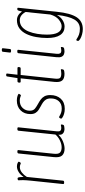

<svg xmlns="http://www.w3.org/2000/svg" viewBox="584 -1324 951 2160"><g transform="rotate(-90 1060.0 -243.5)"><path d="M85 2Q69 2 70 -10L108 -373Q111 -402 112.5 -425.5Q114 -449 114 -461Q114 -482 113 -494Q112 -506 112 -509Q112 -517 119 -519.5Q126 -522 133 -522Q141 -522 145 -510.5Q149 -499 150 -453Q172 -488 204 -508.5Q236 -529 267 -529Q288 -529 305 -522Q322 -515 321 -507Q320 -501 314.5 -493.5Q309 -486 305 -486Q298 -486 288.5 -491Q279 -496 258 -496Q228 -496 198.5 -472.5Q169 -449 150 -417L108 -10Q107 2 89 2Z M468 7Q418 7 392 -20Q366 -47 373 -114L414 -512Q416 -524 433 -524H437Q454 -524 452 -512L411 -116Q405 -61 425 -43.5Q445 -26 483 -26Q520 -26 560.5 -45.5Q601 -65 627 -96L670 -512Q672 -524 688 -524H692Q710 -524 708 -512L663 -80Q660 -51 670 -40.5Q680 -30 701 -30Q715 -30 722.5 -32.5Q730 -35 735 -35Q740 -35 740 -28Q740 -21 738 -13.5Q736 -6 733 -3Q729 1 715 3.5Q701 6 690 6Q678 6 661.5 1.5Q645 -3 633.5 -17.5Q622 -32 625 -63Q594 -29 549.5 -11Q505 7 468 7Z M917 9Q884 9 858.5 1Q833 -7 819 -17Q805 -27 805 -33Q806 -38 812 -46.5Q818 -55 822 -55Q827 -55 839 -47.5Q851 -40 871 -32.5Q891 -25 920 -25Q973 -25 1003 -59Q1033 -93 1033 -148Q1033 -182 1020.5 -202Q1008 -222 988.5 -235.5Q969 -249 947 -260Q925 -272 904 -285.5Q883 -299 870 -321Q857 -343 857 -377Q857 -446 899 -488Q941 -530 1011 -530Q1039 -530 1062.5 -522Q1086 -514 1085 -506Q1084 -501 1077.5 -492.5Q1071 -484 1067 -484Q1063 -484 1048.5 -490.5Q1034 -497 1008 -497Q956 -497 925.5 -464.5Q895 -432 895 -385Q895 -345 919 -326Q943 -307 973 -291Q997 -278 1019.5 -262Q1042 -246 1056.5 -220.5Q1071 -195 1071 -154Q1071 -81 1030 -36Q989 9 917 9Z M1311 6Q1256 6 1234.5 -20.5Q1213 -47 1219 -106L1259 -487H1223Q1210 -487 1211 -501L1212 -509Q1213 -523 1228 -523H1262L1280 -638Q1281 -650 1296 -650H1299Q1315 -650 1313 -638L1300 -523H1374Q1387 -523 1386 -509L1385 -501Q1384 -487 1369 -487H1297L1256 -102Q1251 -56 1264.5 -43Q1278 -30 1314 -30Q1333 -30 1342.5 -32.5Q1352 -35 1357 -35Q1362 -35 1362 -28Q1362 -21 1360 -13.5Q1358 -6 1355 -3Q1351 1 1336.5 3.5Q1322 6 1311 6Z M1562 6Q1546 6 1529 -0.5Q1512 -7 1502.5 -26.5Q1493 -46 1497 -84L1542 -513Q1544 -525 1561 -525H1565Q1582 -525 1580 -513L1535 -80Q1533 -55 1540.5 -42.5Q1548 -30 1573 -30Q1587 -30 1594.5 -32.5Q1602 -35 1607 -35Q1612 -35 1612 -28Q1612 -21 1610 -13.5Q1608 -6 1605 -3Q1601 1 1587 3.5Q1573 6 1562 6ZM1568 -595Q1548 -595 1549 -607L1558 -687Q1558 -699 1579 -699Q1600 -699 1598 -687L1589 -607Q1589 -595 1568 -595Z M1813 212Q1783 212 1752.5 203.5Q1722 195 1701 182Q1680 169 1680 158Q1680 152 1683 145.5Q1686 139 1692 139Q1697 139 1711.5 149Q1726 159 1752 169Q1778 179 1817 179Q1884 179 1920.5 117.5Q1957 56 1973 -80Q1951 -40 1915.5 -16.5Q1880 7 1842 7Q1779 7 1746 -43Q1713 -93 1713 -189Q1713 -253 1724 -314Q1735 -375 1758.5 -423.5Q1782 -472 1820.5 -500.5Q1859 -529 1914 -529Q1972 -529 2011 -472Q2014 -484 2016.5 -493.5Q2019 -503 2022 -513Q2026 -525 2039 -525H2041Q2055 -525 2053 -513L2008 -80Q1992 74 1946.5 143Q1901 212 1813 212ZM1845 -26Q1880 -26 1919 -57.5Q1958 -89 1977 -153L1999 -367Q2001 -383 2003 -399Q2005 -415 2006 -431Q1970 -497 1913 -497Q1867 -497 1836 -470Q1805 -443 1786.5 -398Q1768 -353 1759.5 -299Q1751 -245 1751 -191Q1751 -26 1845 -26Z"/></g></svg>

Font: Asap Condensed Condensed Thin
Style: Italic
Weight: 100
Width: 3
Italic angle: -6°
Designer: Pablo Cosgaya
Foundry: Omnibus-Type
Version: Version 3.001; ttfautohint (v1.8.4.7-5d5b)